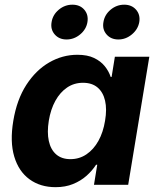

<svg xmlns="http://www.w3.org/2000/svg" viewBox="-20 -773 659 803"><path d="M212.4 9.8Q148.4 9.8 103.3 -23.2Q58.1 -56.2 39.6 -118.2Q21 -180.2 35.6 -267.6Q50.3 -356.4 90.1 -418Q129.9 -479.5 185.5 -511.7Q241.2 -543.9 303.7 -543.9Q345.7 -543.9 373.5 -530.5Q401.4 -517.1 418.2 -496.1Q435.1 -475.1 442.9 -451.2H446.8L460.4 -535.6H604.5L516.1 0H373L386.7 -84H381.8Q365.7 -59.1 341.8 -37.8Q317.9 -16.6 285.6 -3.4Q253.4 9.8 212.4 9.8ZM274.4 -107.4Q312 -107.4 341.8 -127.7Q371.6 -147.9 391.6 -183.8Q411.6 -219.7 419.4 -268.1Q427.7 -316.4 419.4 -352.1Q411.1 -387.7 387.9 -407.2Q364.7 -426.8 327.1 -426.8Q290 -426.8 260.7 -407Q231.4 -387.2 211.7 -351.6Q191.9 -315.9 184.1 -268.1Q176.3 -219.7 184.1 -183.6Q191.9 -147.5 214.8 -127.4Q237.8 -107.4 274.4 -107.4ZM475.1 -607.9Q443.8 -607.9 425.5 -629.2Q407.2 -650.4 412.6 -680.7Q417.5 -711.4 442.6 -732.4Q467.8 -753.4 499.5 -753.4Q530.8 -753.4 549.1 -732.4Q567.4 -711.4 562.5 -680.7Q557.1 -650.4 531.7 -629.2Q506.3 -607.9 475.1 -607.9ZM258.3 -607.9Q227.1 -607.9 208.7 -629.2Q190.4 -650.4 195.8 -680.7Q200.7 -711.4 225.8 -732.4Q251 -753.4 282.7 -753.4Q314.5 -753.4 332.5 -732.4Q350.6 -711.4 345.7 -680.7Q340.8 -650.4 315.4 -629.2Q290 -607.9 258.3 -607.9Z"/></svg>

Font: Inter 20pt
Style: Bold Italic
Weight: 700
Italic angle: -9.3988°
Version: Version 4.001;git-66647c0bb